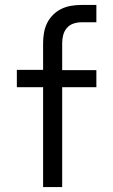

<svg xmlns="http://www.w3.org/2000/svg" viewBox="-20 -755 457 775"><path d="M154 0V-403H48V-473H154V-581Q154 -602 157.5 -622.5Q161 -643 170 -661.5Q179 -680 194 -695Q209 -710 227.5 -719Q246 -728 266.5 -731.5Q287 -735 308 -735H369V-665H308Q291 -665 275.5 -659.5Q260 -654 249.5 -641.5Q239 -629 235 -613Q231 -597 231 -581V-472H369V-403H231V0Z"/></svg>

Font: Huly
Style: Regular
Weight: 400
Designer: Belleve Invis
Foundry: Belleve Invis
Version: Version 33.2.5; ttfautohint (v1.8.4)